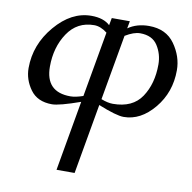

<svg xmlns="http://www.w3.org/2000/svg" viewBox="-98 -797 1138 1139"><g transform="rotate(10 471.0 -227.5)"><path d="M425.8 244.1H316.9L391.1 -178.2Q265.6 -133.8 222.2 -133.8Q134.3 -133.8 91.6 -193.1Q48.8 -252.4 48.8 -321.8Q48.8 -463.4 145.8 -577.4Q242.7 -691.4 362.8 -691.4Q436.5 -691.4 475.1 -654.8L483.4 -699.2H592.3L584 -654.8Q636.2 -691.4 710 -691.4Q813 -691.4 865.2 -617.7Q917.5 -543.9 917.5 -460.9Q917.5 -328.1 836.9 -231Q756.3 -133.8 653.8 -133.8Q609.9 -133.8 500 -178.2ZM321.8 -199.2Q352.5 -199.2 397.9 -214.8L467.3 -608.4Q427.2 -639.6 388.7 -639.6Q286.1 -639.6 229 -554.2Q171.9 -468.8 171.9 -352.1Q171.9 -199.2 321.8 -199.2ZM577.6 -199.2Q696.8 -199.2 750.2 -279.5Q803.7 -359.9 803.7 -475.6Q803.7 -538.1 771.2 -588.9Q738.8 -639.6 665.5 -639.6Q627.4 -639.6 576.2 -608.4L506.8 -214.8Q546.9 -199.2 577.6 -199.2Z"/></g></svg>

Font: Kelvinch
Style: Bold Italic
Weight: 700
Italic angle: -10°
Designer: Paul James Miller
Foundry: High-Logic / Made with FontCreator
Version: Version 3.30 September 23, 2016